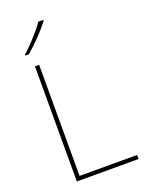

<svg xmlns="http://www.w3.org/2000/svg" viewBox="-173 -1035 852 1119"><g transform="rotate(-20 253.0 -476.0)"><path d="M103 0V-714H129V-25H486V0ZM241 -945Q215 -911 174 -868Q133 -825 93 -792H72V-798Q95 -818 121.5 -846Q148 -874 172.5 -902.5Q197 -931 211 -952H241Z"/></g></svg>

Font: Noto Sans Oriya Thin
Style: Regular
Weight: 100
Designer: Amélie Bonet and Sol Matas
Foundry: Google LLC
Version: Version 2.006; ttfautohint (v1.8.4.7-5d5b)